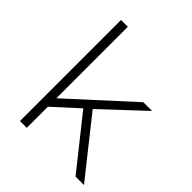

<svg xmlns="http://www.w3.org/2000/svg" viewBox="-205 -870 997 997"><g transform="rotate(45 294.0 -371.0)"><path d="M576 0C576 0 514 0 514 0C514 0 292 -279 292 -279C292 -279 156 -155 156 -155C156 -155 156 0 156 0C156 0 106 0 106 0C106 0 106 -742 106 -742C106 -742 156 -742 156 -742C156 -742 156 -217 156 -217C156 -217 490 -522 490 -522C490 -522 554 -522 554 -522C554 -522 329 -311 329 -311C329 -311 576 0 576 0Z"/></g></svg>

Font: TamingNoise
Style: Regular
Weight: 500
Designer: Julieta Ulanovsky
Foundry: Julieta Ulanovsky
Version: ""